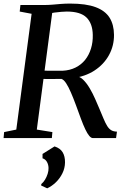

<svg xmlns="http://www.w3.org/2000/svg" viewBox="-21 -771 703 1072"><path d="M-1 0 2 -33.5 70 -47.5 155.5 -694 89 -706.5 93 -743H224Q249 -743 271.8 -745Q294.5 -747 318.5 -749Q342.5 -751 371 -751Q459.5 -751 513 -731Q566.5 -711 590.8 -672.2Q615 -633.5 615.5 -576.5Q616 -515.5 587.5 -463.5Q559 -411.5 506.5 -377.2Q454 -343 381.5 -334L400.5 -345Q422.5 -346 442.5 -326.8Q462.5 -307.5 479.8 -278.2Q497 -249 510 -219.2Q523 -189.5 531.5 -169.5Q546.5 -134 557 -108.8Q567.5 -83.5 577.5 -67.5Q587.5 -51.5 600 -44Q612.5 -36.5 632 -36L627 0H497.5Q488 0 477.5 -12.2Q467 -24.5 455.5 -48.5Q444 -72.5 431 -107.5Q417 -146 403 -184Q389 -222 375.2 -254Q361.5 -286 348 -306.5Q334.5 -327 321.5 -330.5Q317.5 -330.5 303.8 -330.2Q290 -330 272.2 -330Q254.5 -330 237.5 -330Q220.5 -330 209.5 -330.5L216 -377Q226 -376.5 242.2 -376.2Q258.5 -376 276.5 -376Q294.5 -376 308.8 -376Q323 -376 328.5 -376Q369 -378 401 -394Q433 -410 454.5 -437Q476 -464 487 -499.8Q498 -535.5 497 -576Q496 -639.5 462.2 -673Q428.5 -706.5 352 -706.5Q341.5 -706.5 321.8 -705Q302 -703.5 282.8 -700.8Q263.5 -698 253 -694L274 -726L184.5 -47.5L271.5 -33.5L268.5 0ZM209 265 209.5 256.5Q221.5 247 230.5 232Q239.5 217 245 199.8Q250.5 182.5 250 167Q249.5 147.5 240.8 132.5Q232 117.5 216.5 113V88.5L283.5 46.5Q315 56.5 328.8 79.2Q342.5 102 342 136Q341.5 168 327.5 196.5Q313.5 225 291 246.8Q268.5 268.5 242.5 280.5Z"/></svg>

Font: Merriweather 60pt Medium
Style: Italic
Weight: 500
Italic angle: -7.8°
Version: Version 2.101